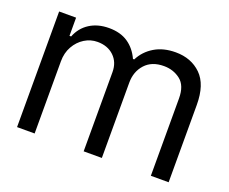

<svg xmlns="http://www.w3.org/2000/svg" viewBox="-95 -703 1014 852"><g transform="rotate(20 411.5 -276.5)"><path d="M53.7 0V-545.9H133.8V-460H141.6Q158.7 -503.9 196.8 -528.3Q234.9 -552.7 288.1 -552.7Q341.8 -552.7 377.7 -528.3Q413.6 -503.9 433.6 -460H439.5Q460.9 -502.4 502.7 -527.6Q544.4 -552.7 602.5 -552.7Q675.8 -552.7 722.7 -507.1Q769.5 -461.4 769.5 -365.2V0H685.5V-365.2Q685.5 -425.8 652.3 -451.7Q619.1 -477.5 574.2 -477.5Q517.1 -477.5 485.6 -442.6Q454.1 -407.7 454.1 -355.5V0H368.2V-374Q368.2 -420.4 338.4 -449Q308.6 -477.5 260.7 -477.5Q228 -477.5 199.7 -460Q171.4 -442.4 154.1 -411.6Q136.7 -380.9 136.7 -340.8V0Z"/></g></svg>

Font: Inter Tight
Style: Regular
Weight: 400
Designer: Rasmus Andersson
Foundry: rsms
Version: Version 3.002